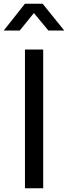

<svg xmlns="http://www.w3.org/2000/svg" viewBox="-51 -1011 365 1031"><path d="M83 -745H181V0H83ZM83 -991H178L294 -847H209L131 -941L55 -847H-31Z"/></svg>

Font: Evergrow Sans 
Style: Medium
Weight: 500
Foundry: 10Web
Version: Version 1.000